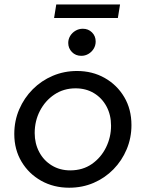

<svg xmlns="http://www.w3.org/2000/svg" viewBox="-20 -847 666 879"><path d="M296.6 12.4Q225.8 12.4 169 -19.2Q112.2 -50.8 78.8 -106.5Q45.4 -162.2 45.4 -233.6Q45.4 -294 68 -346.4Q90.6 -398.8 130.1 -438.4Q169.6 -478 221.6 -500Q273.6 -522 332.6 -522Q402.8 -522 459.2 -490.2Q515.6 -458.4 548.7 -402.7Q581.8 -347 581.8 -274.2Q581.8 -215.6 560 -163.6Q538.2 -111.6 499.5 -72Q460.8 -32.4 409.1 -10Q357.4 12.4 296.6 12.4ZM301.4 -67Q358.8 -67 400.7 -96.3Q442.6 -125.6 465.5 -172.3Q488.4 -219 488.4 -271.6Q488.4 -321 467.6 -359.7Q446.8 -398.4 410.2 -420.5Q373.6 -442.6 326 -442.6Q271.6 -442.6 229.3 -414.4Q187 -386.2 162.9 -339.7Q138.8 -293.2 138.8 -238Q138.8 -190.2 159.4 -151.2Q180 -112.2 217.1 -89.6Q254.2 -67 301.4 -67ZM352.2 -591.4Q326.2 -591.4 309.3 -608.8Q292.4 -626.2 292.4 -650.4Q292.4 -667.8 301.3 -682.5Q310.2 -697.2 325.6 -706.3Q341 -715.4 359.2 -715.4Q384.2 -715.4 401.1 -698.7Q418 -682 418 -657Q418 -638.6 408.8 -623.7Q399.6 -608.8 384.7 -600.1Q369.8 -591.4 352.2 -591.4ZM227.6 -764.6 237.6 -826.6H529.6L519.6 -764.6Z"/></svg>

Font: MuseoModerno Thin
Style: Italic
Weight: 100
Italic angle: -9°
Designer: Pablo Cosgaya, Héctor Gatti, Marcela Romero, and the Authors of The MuseoModerno Project.
Foundry: Omnibus-Type Team
Version: Version 1.003